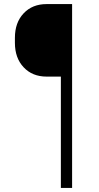

<svg xmlns="http://www.w3.org/2000/svg" viewBox="-20 -770 485 940"><path d="M333 150H278V-395H208Q138.5 -395 95.8 -440.5Q53 -486 53 -560V-585Q53 -659.5 95.8 -704.8Q138.5 -750 208 -750H333Z"/></svg>

Font: Mohave Light
Style: Regular
Weight: 300
Designer: Gumpita Rahayu
Foundry: Tokotype
Version: Version 2.003